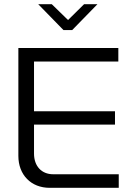

<svg xmlns="http://www.w3.org/2000/svg" viewBox="-20 -900 627 920"><path d="M68 -670V-153C68 -62 129 0 218 0H549V-65H235C179 -65 143 -104 143 -164V-303H531V-367H143V-605H547V-670ZM163 -880 284 -756H326L447 -880H383L306 -804L228 -880Z"/></svg>

Font: LT Wave Text Light
Style: Regular
Weight: 300
Designer: Daniel Lyons
Version: Version 2.5 (Glyphs App)